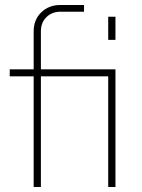

<svg xmlns="http://www.w3.org/2000/svg" viewBox="-20 -750 571 770"><path d="M414 0V-457L427 -444H19V-472H443V0ZM115 0V-624Q115 -671 145.5 -700.5Q176 -730 222 -730H317V-703H222Q188 -703 166 -681Q144 -659 144 -625V0ZM414 -590V-683H443V-590Z"/></svg>

Font: SUSE Thin
Style: Regular
Weight: 250
Designer: Rene Bieder
Foundry: SUSE
Version: Version 1.000